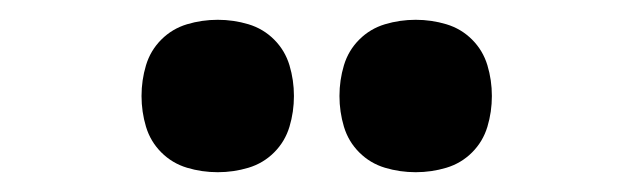

<svg xmlns="http://www.w3.org/2000/svg" viewBox="-20 -767 640 194"><path d="M400 -593Q384 -593 369 -597.5Q354 -602 343 -613Q332 -624 327.5 -639Q323 -654 323 -670Q323 -686 327.5 -701Q332 -716 343 -727Q354 -738 369 -742.5Q384 -747 400 -747Q416 -747 431 -742.5Q446 -738 457 -727Q468 -716 472.5 -701Q477 -686 477 -670Q477 -654 472.5 -639Q468 -624 457 -613Q446 -602 431 -597.5Q416 -593 400 -593ZM200 -593Q184 -593 169 -597.5Q154 -602 143 -613Q132 -624 127.5 -639Q123 -654 123 -670Q123 -686 127.5 -701Q132 -716 143 -727Q154 -738 169 -742.5Q184 -747 200 -747Q216 -747 231 -742.5Q246 -738 257 -727Q268 -716 272.5 -701Q277 -686 277 -670Q277 -654 272.5 -639Q268 -624 257 -613Q246 -602 231 -597.5Q216 -593 200 -593Z"/></svg>

Font: Iosevka Custom Extended
Style: Bold
Weight: 700
Width: 7
Monospace: yes
Designer: Belleve Invis
Foundry: Belleve Invis
Version: Version 11.2.4; ttfautohint (v1.8.4)